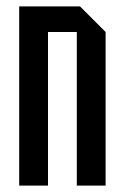

<svg xmlns="http://www.w3.org/2000/svg" viewBox="-20 -580 390 600"><path d="M40 0V-560H230L310 -480V0H220V-480H130V0Z"/></svg>

Font: Tektur Condensed
Style: Regular
Weight: 400
Width: 3
Designer: Adam Jagosz
Foundry: Adam Jagosz
Version: Version 1.005;gftools[0.9.30]